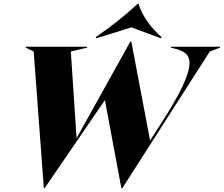

<svg xmlns="http://www.w3.org/2000/svg" viewBox="-20 -956 1169 1003"><path d="M115 -712H435V-707L350 -687L380 -234L661 -739H666L764 -222L822 -312Q900 -433 935 -508.5Q970 -584 970 -626Q970 -659 950.5 -676Q931 -693 893 -702L873 -707V-712H1129V-707L1076 -687L619 27H614L528 -433L213 27H209L156 -687L115 -707ZM699 -936H704Q716 -893 748.5 -846Q781 -799 824 -762L820 -756L667 -813L483 -756L480 -762Q603 -846 699 -936Z"/></svg>

Font: Nyght Serif Dark Italic
Style: Regular
Weight: 800
Italic angle: -16°
Designer: Maksym Kobuzan
Version: Version 0.400